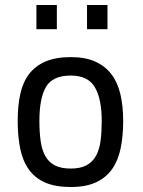

<svg xmlns="http://www.w3.org/2000/svg" viewBox="-20 -739 573 770"><path d="M264 -510Q322 -510 362 -492Q402 -474 427 -441Q452 -408 463 -360.5Q474 -313 474 -254Q474 -194 464 -145Q454 -96 430 -61.5Q406 -27 365.5 -8Q325 11 264 11Q202 11 161 -7Q120 -25 95.5 -59.5Q71 -94 61 -143Q51 -192 51 -255Q51 -315 61.5 -362.5Q72 -410 97 -442.5Q122 -475 163 -492.5Q204 -510 264 -510ZM264 -63Q303 -63 327.5 -76.5Q352 -90 365.5 -115Q379 -140 383.5 -175.5Q388 -211 388 -254Q388 -342 360.5 -389Q333 -436 264 -436Q191 -436 164.5 -390.5Q138 -345 138 -255Q138 -209 143 -173.5Q148 -138 161.5 -113.5Q175 -89 199.5 -76Q224 -63 264 -63ZM126 -719H208V-622H126ZM329 -719H411V-622H329Z"/></svg>

Font: Panefresco 500wt
Style: Regular
Weight: 700
Foundry: Campivisivi & Chank Co
Version: Version 1.001